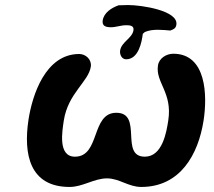

<svg xmlns="http://www.w3.org/2000/svg" viewBox="-20 -734 848 761"><path d="M93 -260C72 -122 98 7 256 7C308 7 353 -27 404 -27C453 -27 489 7 540 7C694 7 766 -121 787 -257C802 -354 799 -521 667 -521C639 -521 610 -503 606 -474C596 -407 664 -367 647 -257C640 -211 624 -113 554 -113C453 -113 548 -287 441 -287C340 -287 378 -113 277 -113C208 -113 227 -216 233 -257C250 -365 331 -410 340 -470C344 -498 320 -520 294 -520C160 -520 108 -357 93 -260ZM456 -533C454 -517 463 -499 480 -499C529 -499 542 -567 546 -600L554 -607C585 -621 629 -615 655 -613C669 -618 677 -622 679 -636C688 -692 541 -714 488 -714C482 -714 455 -713 450 -713C422 -703 392 -684 387 -653C384 -631 399 -626 420 -626C440 -626 459 -634 480 -634C494 -634 512 -633 509 -614C504 -582 461 -568 456 -533Z"/></svg>

Font: Asimov Print
Style: Regular
Weight: 500
Designer: Google
Version: Version 2.000980: 2014